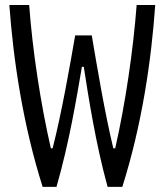

<svg xmlns="http://www.w3.org/2000/svg" viewBox="-20 -750 660 770"><path d="M411.5 -0.5H470.5C549.5 -250 587 -508.5 602.5 -730H528C514.5 -551 483 -334.5 442 -155H434.5C400 -297.5 368 -490 348 -608H281.5C261 -490 227.5 -297.5 191 -155H184C142.5 -335.5 110 -551 97 -730H17.5C33.5 -508.5 72 -250 151 -0.5H206.5C257.5 -177.5 287 -356.5 308.5 -482H316C335.5 -357 363 -177.5 411.5 -0.5Z"/></svg>

Font: Monaspace Argon Light
Style: Regular
Weight: 300
Designer: Riley Cran & the Lettermatic Team
Foundry: Lettermatic
Version: Version 1.000 (Monaspace Argon)